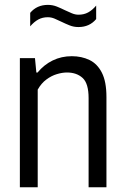

<svg xmlns="http://www.w3.org/2000/svg" viewBox="-20 -787 527 807"><path d="M63.5 0V-542.6H127L132.8 -482.1H137.8Q164.8 -515 201.5 -532.9Q238.2 -550.8 281.7 -550.8Q323 -550.8 356 -534.9Q389.1 -519 408.2 -481.4Q427.4 -443.8 427.4 -379.2V0H352.4V-374.6Q352.4 -436.2 327.4 -459.2Q302.3 -482.3 261.4 -482.3Q241.9 -482.3 219.2 -475.5Q196.4 -468.8 175 -452.9Q153.6 -437.1 138.5 -410.3V0ZM309.7 -673.3Q290 -673.3 272.4 -680.4Q254.7 -687.5 238.3 -695.5Q223.1 -702.9 209.2 -708.8Q195.2 -714.6 180.9 -714.6Q158.7 -714.6 141.2 -705.1Q123.7 -695.7 106.9 -676.3V-733Q134.9 -766.5 181.4 -766.5Q201.2 -766.5 218.9 -759.4Q236.5 -752.3 252.8 -744.2Q268 -737 282.2 -731.1Q296.3 -725.2 310.2 -725.2Q332.8 -725.2 350.3 -734.7Q367.9 -744.2 384.2 -763.5V-706.8Q356.2 -673.3 309.7 -673.3Z"/></svg>

Font: Encode Sans Condensed Thin
Style: Regular
Weight: 100
Width: 3
Designer: Multiple Designers
Foundry: Impallari Type
Version: Version 3.002